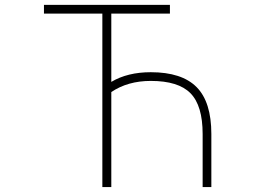

<svg xmlns="http://www.w3.org/2000/svg" viewBox="-20 -752 1040 774"><path d="M428.7 -380.9V2H392.6V-697.3H157.2V-732.4H665V-697.3H428.7V-421.9Q494.1 -460.9 587.9 -460.9Q712.9 -460.9 772.5 -400.9Q832 -340.8 832 -211.9V2H796.9V-211.9Q796.9 -326.2 748 -376Q699.2 -425.8 587.9 -425.8Q495.1 -425.8 428.7 -380.9Z"/></svg>

Font: Gen Shin Gothic Monospace ExtraLight
Style: Regular
Weight: 200
Designer: [Source Han Sans]
Ryoko NISHIZUKA  (kana & ideographs); Paul D. Hunt (Latin, Greek & Cyrillic); Wenlong ZHANG  (bopomofo
Version: Version 1.002.20150607